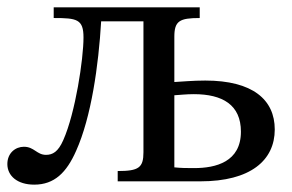

<svg xmlns="http://www.w3.org/2000/svg" viewBox="-31 -493 793 522"><path d="M62 9C117 9 150 -24 176 -83C217 -174 237 -315 244 -435H359V-79C359 -37 346 -28 289 -28V0H514C650 0 716 -57 716 -141C716 -222 656 -274 527 -274C492 -274 464 -271 443 -270V-393C443 -436 457 -444 512 -444V-473H115V-444C178 -444 196 -441 196 -391C196 -333 174 -186 141 -112C127 -80 112 -72 94 -72C69 -72 62 -94 34 -94C11 -94 -11 -77 -11 -47C-11 -15 16 9 62 9ZM497 -36C476 -36 463 -36 443 -38V-234C459 -235 476 -237 496 -237C574 -237 624 -208 624 -135C624 -53 556 -36 497 -36Z"/></svg>

Font: STIX Two Text
Style: Regular
Weight: 400
Designer: Ross Mills, John Hudson & Paul Hanslow, Tiro Typeworks Ltd; with prior portions MicroPress Inc., and Coen Hoffman.
Foundry: Tiro Typeworks Ltd
Version: Version 2.13 b171